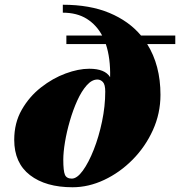

<svg xmlns="http://www.w3.org/2000/svg" viewBox="-20 -780 760 810"><path d="M260 -630H411Q387 -675 345.8 -700.8Q304.5 -726.5 245 -726.5V-760Q359 -760 441.5 -725.5Q524 -691 575 -630H719.5V-594H601Q657 -504.5 657 -380Q657 -301.5 625 -231Q593 -160.5 539.2 -106.2Q485.5 -52 419.5 -21Q353.5 10 286 10Q173 10 106.5 -41.2Q40 -92.5 40 -190Q40 -261.5 71.8 -317Q103.5 -372.5 153 -411.2Q202.5 -450 256.8 -470Q311 -490 356.5 -490Q423 -490 444.5 -454.5Q446.5 -534.5 426.5 -594H260ZM283 -26.5Q305 -26.5 329.5 -60.2Q354 -94 375.5 -148.5Q397 -203 410.5 -267.5Q424 -332 424 -393.5Q424 -423.5 414 -434Q404 -444.5 391 -444.5Q367.5 -444.5 345.8 -420Q324 -395.5 306 -355.8Q288 -316 274.8 -270.2Q261.5 -224.5 254.2 -181Q247 -137.5 247 -106.5Q247 -58.5 254 -42.5Q261 -26.5 283 -26.5Z"/></svg>

Font: Bodoni* 06pt Fatface
Style: Italic
Weight: 900
Italic angle: -13°
Version: Version 2.3